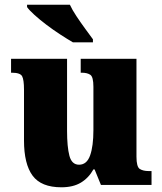

<svg xmlns="http://www.w3.org/2000/svg" viewBox="-20 -786 689 816"><path d="M241 10Q155 10 118.5 -39.5Q82 -89 82 -189V-405Q82 -447 74 -462Q66 -477 30 -477H27V-536H265V-230Q265 -162 275 -124Q285 -86 316 -86Q349 -86 363 -125.5Q377 -165 377 -233V-417Q377 -459 364 -468Q351 -477 327 -477H323V-536H560V-120Q560 -77 574 -68Q588 -59 612 -59H624V0H409L382 -66H377Q357 -30 324 -10Q291 10 241 10ZM290 -606Q266 -620 236 -639.5Q206 -659 177 -681Q148 -703 126 -723Q104 -743 95 -756V-766H277Q287 -744 305 -717Q323 -690 342 -664Q361 -638 375 -619V-606Z"/></svg>

Font: Noto Serif Myanmar SemiCondensed Black
Style: Regular
Weight: 900
Width: 4
Designer: Ben Mitchell and the Monotype Design Team
Foundry: Monotype Imaging Inc.
Version: Version 2.106; ttfautohint (v1.8.4.7-5d5b)